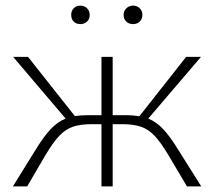

<svg xmlns="http://www.w3.org/2000/svg" viewBox="-20 -665 764 685"><path d="M234 -612Q234 -626 243 -635.5Q252 -645 267 -645Q281 -645 290.5 -635.5Q300 -626 300 -612Q300 -597 290.5 -588Q281 -579 267 -579Q252 -579 243 -588Q234 -597 234 -612ZM421 -612Q421 -626 431 -635.5Q441 -645 455 -645Q469 -645 478.5 -635.5Q488 -626 488 -612Q488 -597 478.5 -588Q469 -579 455 -579Q440 -579 430.5 -588Q421 -597 421 -612ZM698 0H647L580 -113Q553 -158 531 -181Q509 -204 482.5 -213Q456 -222 415 -222H382V0H342V-222H308Q267 -222 240.5 -213Q214 -204 192 -181Q170 -158 143 -113L77 0H26L106 -129Q136 -178 160.5 -204Q185 -230 214 -242L27 -462H80L247 -251Q268 -254 296 -254H342V-462H382V-254H427Q457 -254 477 -250L644 -462H697L509 -242Q538 -230 562.5 -204Q587 -178 617 -129Z"/></svg>

Font: Ysabeau SC Light
Style: Regular
Weight: 300
Designer: Christian Thalmann (Catharsis Fonts)
Version: Version 0.003